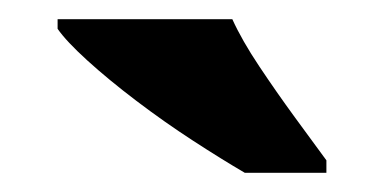

<svg xmlns="http://www.w3.org/2000/svg" viewBox="-20 -786 400 200"><path d="M235 -606Q211 -620 181 -639.5Q151 -659 122 -681Q93 -703 71 -723Q49 -743 40 -756V-766H222Q232 -744 250 -717Q268 -690 287 -664Q306 -638 320 -619V-606Z"/></svg>

Font: Noto Serif Myanmar SemiCondensed Black
Style: Regular
Weight: 900
Width: 4
Designer: Ben Mitchell and the Monotype Design Team
Foundry: Monotype Imaging Inc.
Version: Version 2.106; ttfautohint (v1.8.4.7-5d5b)